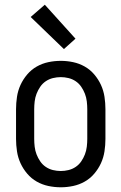

<svg xmlns="http://www.w3.org/2000/svg" viewBox="-20 -786 515 814"><path d="M238 8Q211 8 185 2.5Q159 -3 136 -16Q113 -29 95.5 -49.5Q78 -70 67 -94Q56 -118 52 -144.5Q48 -171 48 -197V-323Q48 -349 52 -375.5Q56 -402 67 -426Q78 -450 95.5 -470.5Q113 -491 136 -504Q159 -517 185 -522.5Q211 -528 238 -528Q264 -528 290 -522.5Q316 -517 339 -504Q362 -491 379.5 -470.5Q397 -450 408 -426Q419 -402 423 -375.5Q427 -349 427 -323V-197Q427 -171 423 -144.5Q419 -118 408 -94Q397 -70 379.5 -49.5Q362 -29 339 -16Q316 -3 290 2.5Q264 8 238 8ZM238 -61Q254 -61 270.5 -65Q287 -69 301 -78.5Q315 -88 324.5 -102Q334 -116 340 -131.5Q346 -147 348 -164Q350 -181 350 -197V-323Q350 -339 348 -356Q346 -373 340 -388.5Q334 -404 324.5 -418Q315 -432 301 -441.5Q287 -451 270.5 -455Q254 -459 238 -459Q221 -459 204.5 -455Q188 -451 174 -441.5Q160 -432 150.5 -418Q141 -404 135 -388.5Q129 -373 127 -356Q125 -339 125 -323V-197Q125 -181 127 -164Q129 -147 135 -131.5Q141 -116 150.5 -102Q160 -88 174 -78.5Q188 -69 204.5 -65Q221 -61 238 -61ZM251 -578 110 -714 170 -766 300 -622Z"/></svg>

Font: Iosevka QP
Style: Regular
Weight: 400
Designer: Belleve Invis
Foundry: Belleve Invis
Version: Version 20.0.0; ttfautohint (v1.8.4)